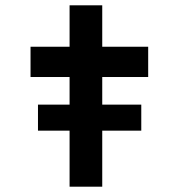

<svg xmlns="http://www.w3.org/2000/svg" viewBox="-20 -703 692 723"><path d="M123 -211V-309H512V-211ZM242 0V-683H365V0ZM95 -413V-527H538V-413Z"/></svg>

Font: Lexend Peta Medium
Style: Regular
Weight: 500
Designer: Bonnie Shaver-Troup, Thomas Jockin
Foundry: Lexend
Version: Version 1.007